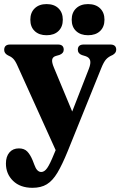

<svg xmlns="http://www.w3.org/2000/svg" viewBox="-20 -680 589 940"><path d="M244.5 74 252.5 55 64.5 -360.5Q54.5 -383 44.2 -393Q34 -403 18 -409.5Q0.5 -419 0.5 -435.5Q0.5 -462 29.5 -462H264Q292 -462 292 -436.5Q292 -419 271 -411L253.5 -406Q238 -401.5 235.5 -388.2Q233 -375 244 -349L333.5 -134L415 -343Q425.5 -370 421.2 -384.5Q417 -399 399 -405L381 -410.5Q361 -418 361 -436.5Q361 -462 390 -462H520Q549 -462 549 -436.5Q549 -420.5 531 -410.5Q511.5 -402.5 499.8 -389.8Q488 -377 476 -347L312 59Q284.5 126.5 261 165.8Q237.5 205 209.2 222.2Q181 239.5 139 239.5Q79 239.5 44 205.5Q9 171.5 9 120.5Q9 86.5 26 66.5Q43 46.5 72.5 46.5Q98.5 46.5 113.2 61.5Q128 76.5 140 105.5L148.5 127.5Q160.5 162 182 162Q197.5 162 211 142.8Q224.5 123.5 244.5 74ZM208 -507.5Q171.5 -507.5 150 -527.8Q128.5 -548 128.5 -583.5Q128.5 -618.5 150 -639.2Q171.5 -660 208 -660Q245 -660 266.2 -639.2Q287.5 -618.5 287.5 -583.5Q287.5 -548.5 266.2 -528Q245 -507.5 208 -507.5ZM411 -507.5Q374.5 -507.5 352.8 -527.8Q331 -548 331 -583.5Q331 -618.5 352.8 -639.2Q374.5 -660 411 -660Q448.5 -660 470 -639.2Q491.5 -618.5 491.5 -583.5Q491.5 -548.5 470 -528Q448.5 -507.5 411 -507.5Z"/></svg>

Font: Fraunces 72pt Soft
Style: Bold
Weight: 700
Version: Version 1.000;[b76b70a41]